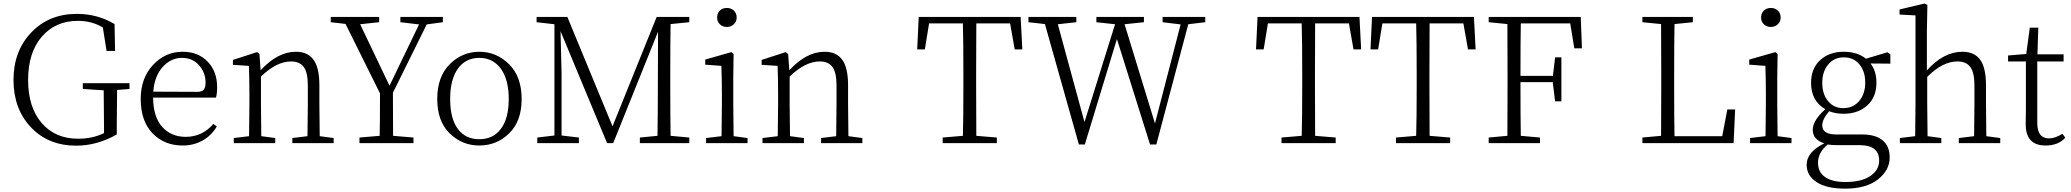

<svg xmlns="http://www.w3.org/2000/svg" viewBox="-20 -823 11908 1104"><path d="M724.6 -344.7V-311.5L653.3 -305.7Q651.4 -176.8 651.4 -98.6V-49.8Q538.1 14.6 418 14.6Q257.8 14.6 157.7 -91.3Q57.6 -197.3 57.6 -363.3Q57.6 -529.3 159.7 -636.2Q261.7 -743.2 421.9 -743.2Q541 -743.2 638.7 -684.6L641.6 -530.3H592.8L571.3 -665Q508.8 -703.1 427.7 -703.1Q298.8 -703.1 220.2 -611.8Q141.6 -520.5 141.6 -363.3Q141.6 -207 219.2 -116.2Q296.9 -25.4 428.7 -25.4Q512.7 -25.4 578.1 -57.6V-98.6Q578.1 -168.9 576.2 -303.7L456.1 -311.5V-344.7Z M861.3 -295.9 1115.2 -294.9Q1141.6 -294.9 1151.9 -308.1Q1162.1 -321.3 1162.1 -347.7Q1162.1 -405.3 1124.5 -447.8Q1086.9 -490.2 1026.4 -490.2Q962.9 -490.2 915.5 -438Q868.2 -385.7 861.3 -295.9ZM1221.7 -261.7H860.4Q861.3 -149.4 913.1 -92.8Q964.8 -36.1 1047.9 -36.1Q1142.6 -36.1 1207 -110.4L1226.6 -95.7Q1196.3 -43.9 1145 -15.1Q1093.8 13.7 1030.3 13.7Q924.8 13.7 856.9 -56.6Q789.1 -127 789.1 -253.9Q789.1 -374 859.9 -449.7Q930.7 -525.4 1030.3 -525.4Q1119.1 -525.4 1173.8 -468.8Q1228.5 -412.1 1228.5 -322.3Q1228.5 -282.2 1221.7 -261.7Z M1818.4 -40 1898.4 -29.3V0H1661.1V-29.3L1748 -40Q1750 -149.4 1750 -226.6V-331.1Q1750 -406.2 1726.6 -438Q1703.1 -469.7 1653.3 -469.7Q1570.3 -469.7 1480.5 -382.8V-226.6Q1480.5 -149.4 1482.4 -40L1562.5 -29.3V0H1324.2V-29.3L1412.1 -40Q1414.1 -149.4 1414.1 -226.6V-281.2Q1414.1 -373 1411.1 -444.3L1319.3 -450.2V-478.5L1458 -523.4L1471.7 -512.7L1478.5 -418.9Q1576.2 -525.4 1681.6 -525.4Q1749 -525.4 1782.7 -479.5Q1816.4 -433.6 1816.4 -333V-226.6Q1816.4 -149.4 1818.4 -40Z M2433.6 -682.6 2239.3 -290Q2239.3 -115.2 2240.2 -42L2357.4 -32.2V0H2046.9V-32.2L2163.1 -42Q2165 -114.3 2165 -286.1L1966.8 -685.5L1881.8 -695.3V-725.6H2160.2V-695.3L2050.8 -683.6L2219.7 -330.1L2389.6 -682.6L2282.2 -695.3V-725.6H2526.4V-695.3Z M2907.7 -56.2Q2835.9 13.7 2736.3 13.7Q2636.7 13.7 2565.4 -56.2Q2494.1 -126 2494.1 -253.9Q2494.1 -381.8 2565.9 -453.6Q2637.7 -525.4 2736.3 -525.4Q2835 -525.4 2907.2 -453.6Q2979.5 -381.8 2979.5 -253.9Q2979.5 -126 2907.7 -56.2ZM2736.3 -22.5Q2815.4 -22.5 2860.4 -82.5Q2905.3 -142.6 2905.3 -253.9Q2905.3 -365.2 2859.9 -427.7Q2814.5 -490.2 2736.3 -490.2Q2657.2 -490.2 2612.8 -428.2Q2568.4 -366.2 2568.4 -253.9Q2568.4 -141.6 2612.3 -82Q2656.2 -22.5 2736.3 -22.5Z M3943.4 -695.3 3835.9 -684.6Q3834 -588.9 3834 -390.6V-335Q3834 -139.6 3835.9 -42L3943.4 -32.2V0H3659.2V-32.2L3760.7 -42Q3761.7 -96.7 3762.2 -197.8Q3762.7 -298.8 3762.7 -330.1L3763.7 -640.6L3505.9 0H3470.7L3203.1 -643.6L3209 -402.3V-43.9L3308.6 -32.2V0H3069.3V-32.2L3168 -43.9V-683.6L3065.4 -695.3V-725.6H3242.2L3502 -96.7L3755.9 -725.6H3943.4Z M4103.5 -721.7Q4103.5 -747.1 4119.1 -762.2Q4134.8 -777.3 4159.2 -777.3Q4183.6 -777.3 4199.7 -762.2Q4215.8 -747.1 4215.8 -721.7Q4215.8 -698.2 4199.2 -683.1Q4182.6 -668 4159.2 -668Q4135.7 -668 4119.6 -683.1Q4103.5 -698.2 4103.5 -721.7ZM4198.2 -40 4278.3 -29.3V0H4040V-29.3L4128.9 -40Q4130.9 -149.4 4130.9 -226.6V-282.2Q4130.9 -365.2 4127.9 -444.3L4035.2 -451.2V-480.5L4185.5 -523.4L4198.2 -512.7L4196.3 -376V-226.6Q4196.3 -149.4 4198.2 -40Z M4858.4 -40 4938.5 -29.3V0H4701.2V-29.3L4788.1 -40Q4790 -149.4 4790 -226.6V-331.1Q4790 -406.2 4766.6 -438Q4743.2 -469.7 4693.4 -469.7Q4610.4 -469.7 4520.5 -382.8V-226.6Q4520.5 -149.4 4522.5 -40L4602.5 -29.3V0H4364.3V-29.3L4452.1 -40Q4454.1 -149.4 4454.1 -226.6V-281.2Q4454.1 -373 4451.2 -444.3L4359.4 -450.2V-478.5L4498 -523.4L4511.7 -512.7L4518.6 -418.9Q4616.2 -525.4 4721.7 -525.4Q4789.1 -525.4 4822.8 -479.5Q4856.4 -433.6 4856.4 -333V-226.6Q4856.4 -149.4 4858.4 -40Z M5788.1 -688.5H5593.8Q5592.8 -591.8 5592.8 -390.6V-335Q5592.8 -139.6 5593.8 -42L5711.9 -32.2V0H5400.4V-32.2L5516.6 -42Q5519.5 -137.7 5519.5 -335V-390.6Q5519.5 -590.8 5516.6 -688.5H5322.3L5297.9 -539.1H5253.9L5262.7 -725.6H5848.6L5858.4 -539.1H5814.5Z M6910.2 -725.6V-695.3L6812.5 -683.6L6628.9 7.8H6592.8L6402.3 -598.6L6217.8 7.8H6183.6L5988.3 -684.6L5893.6 -695.3V-725.6H6168.9V-695.3L6062.5 -683.6L6215.8 -121.1L6391.6 -683.6L6284.2 -695.3V-725.6H6557.6V-695.3L6446.3 -683.6L6621.1 -113.3L6768.6 -682.6L6665 -695.3V-725.6Z M7736.3 -688.5H7542Q7541 -591.8 7541 -390.6V-335Q7541 -139.6 7542 -42L7660.2 -32.2V0H7348.6V-32.2L7464.8 -42Q7467.8 -137.7 7467.8 -335V-390.6Q7467.8 -590.8 7464.8 -688.5H7270.5L7246.1 -539.1H7202.1L7210.9 -725.6H7796.9L7806.6 -539.1H7762.7Z M8394.5 -688.5H8200.2Q8199.2 -591.8 8199.2 -390.6V-335Q8199.2 -139.6 8200.2 -42L8318.4 -32.2V0H8006.8V-32.2L8123 -42Q8126 -137.7 8126 -335V-390.6Q8126 -590.8 8123 -688.5H7928.7L7904.3 -539.1H7860.4L7869.1 -725.6H8455.1L8464.8 -539.1H8420.9Z M9008.8 -688.5H8724.6Q8722.7 -592.8 8722.7 -386.7H8909.2L8921.9 -493.2H8958V-240.2H8921.9L8908.2 -350.6H8722.7Q8722.7 -138.7 8724.6 -42L8835 -32.2V0H8540V-32.2L8647.5 -42Q8648.4 -137.7 8648.4 -335V-390.6Q8648.4 -587.9 8647.5 -684.6L8540 -695.3V-725.6H9069.3L9076.2 -544.9H9032.2Z M9912.1 -193.4H9957L9948.2 0H9423.8V-32.2L9531.2 -42Q9532.2 -139.6 9532.2 -334V-390.6Q9532.2 -588.9 9531.2 -684.6L9423.8 -695.3V-725.6H9713.9V-695.3L9608.4 -684.6Q9606.4 -587.9 9606.4 -377V-315.4Q9606.4 -135.7 9608.4 -40H9882.8Z M10106.4 -721.7Q10106.4 -747.1 10122.1 -762.2Q10137.7 -777.3 10162.1 -777.3Q10186.5 -777.3 10202.6 -762.2Q10218.8 -747.1 10218.8 -721.7Q10218.8 -698.2 10202.1 -683.1Q10185.5 -668 10162.1 -668Q10138.7 -668 10122.6 -683.1Q10106.4 -698.2 10106.4 -721.7ZM10201.2 -40 10281.2 -29.3V0H10043V-29.3L10131.8 -40Q10133.8 -149.4 10133.8 -226.6V-282.2Q10133.8 -365.2 10130.9 -444.3L10038.1 -451.2V-480.5L10188.5 -523.4L10201.2 -512.7L10199.2 -376V-226.6Q10199.2 -149.4 10201.2 -40Z M10579.1 -201.2Q10635.7 -201.2 10670.4 -242.2Q10705.1 -283.2 10705.1 -348.6Q10705.1 -413.1 10671.4 -453.1Q10637.7 -493.2 10582 -493.2Q10526.4 -493.2 10492.2 -452.1Q10458 -411.1 10458 -346.7Q10458 -282.2 10491.2 -241.7Q10524.4 -201.2 10579.1 -201.2ZM10673.8 11.7H10545.9Q10511.7 11.7 10489.3 7.8Q10433.6 53.7 10433.6 112.3Q10433.6 168 10475.1 195.8Q10516.6 223.6 10590.8 223.6Q10683.6 223.6 10734.4 189Q10785.2 154.3 10785.2 100.6Q10785.2 11.7 10673.8 11.7ZM10849.6 -510.7V-457L10735.4 -458Q10769.5 -415 10769.5 -346.7Q10769.5 -264.6 10716.8 -216.8Q10664.1 -168.9 10581.1 -168.9Q10534.2 -168.9 10498 -183.6Q10458 -137.7 10458 -102.5Q10458 -49.8 10538.1 -49.8H10686.5Q10765.6 -49.8 10805.7 -15.6Q10845.7 18.6 10845.7 82Q10845.7 155.3 10778.3 208.5Q10710.9 261.7 10589.8 261.7Q10482.4 261.7 10425.3 224.1Q10368.2 186.5 10368.2 124Q10368.2 51.8 10469.7 1Q10403.3 -19.5 10403.3 -77.1Q10403.3 -129.9 10475.6 -195.3Q10393.6 -242.2 10393.6 -346.7Q10393.6 -428.7 10445.8 -477.1Q10498 -525.4 10581.1 -525.4Q10660.2 -525.4 10709 -485.4L10833 -522.5Z M11401.4 -40 11481.4 -29.3V0H11243.2V-29.3L11331.1 -40Q11333 -149.4 11333 -226.6V-331.1Q11333 -406.2 11309.1 -438Q11285.2 -469.7 11235.4 -469.7Q11149.4 -469.7 11061.5 -380.9V-226.6Q11061.5 -149.4 11063.5 -40L11142.6 -29.3V0H10904.3V-29.3L10992.2 -40Q10994.1 -149.4 10994.1 -226.6V-734.4L10902.3 -739.3V-768.6L11045.9 -802.7L11062.5 -794.9L11059.6 -640.6V-418Q11155.3 -525.4 11264.6 -525.4Q11332 -525.4 11365.7 -480Q11399.4 -434.6 11399.4 -332V-226.6Q11399.4 -149.4 11401.4 -40Z M11838.9 -53.7 11855.5 -31.2Q11815.4 13.7 11742.2 13.7Q11625 13.7 11627.9 -114.3Q11627.9 -124 11628.4 -149.9Q11628.9 -175.8 11628.9 -196.3V-469.7H11526.4V-503.9L11630.9 -512.7L11651.4 -664.1H11700.2L11695.3 -510.7H11845.7V-469.7H11694.3V-116.2Q11694.3 -27.3 11761.7 -27.3Q11796.9 -27.3 11838.9 -53.7Z"/></svg>

Font: GenYoMin TW TTF Light
Style: Regular
Weight: 300
Version: Version 1.300